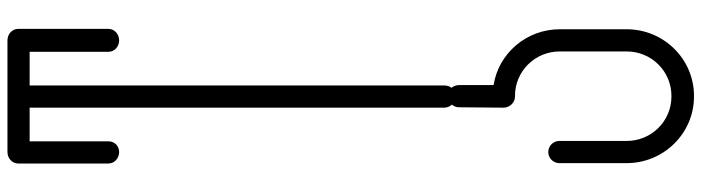

<svg xmlns="http://www.w3.org/2000/svg" viewBox="-686 -524 1835 502"><g transform="rotate(-90 231.0 -272.5)"><path d="M231 -1170H227H85C69 -1170 55 -1158 55 -1142V-906C55 -890 69 -878 85 -878C101 -878 113 -890 113 -906V-1112H201V-28C201 -21 204 -13 209 -8C205 -3 202 3 202 10L201 127C201 143 214 157 230 157H232C296 157 348 209 348 274V449C348 514 296 566 232 566H230C166 566 114 514 114 449V274V273C114 257 101 244 85 244C69 244 56 257 56 273V274V449C56 546 134 625 230 625H232C328 625 406 546 406 449V274C406 187 343 114 260 101V11V10C260 3 257 -4 253 -9C257 -14 259 -21 259 -28V-1112H347V-906C347 -890 361 -878 377 -878C393 -878 407 -890 407 -906V-1142C407 -1158 393 -1170 377 -1170H237Z"/></g></svg>

Font: bauhaus_2017
Style: _regular
Weight: 400
Version: Version 1.0